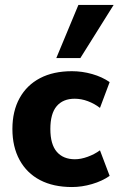

<svg xmlns="http://www.w3.org/2000/svg" viewBox="-20 -743 478 774"><path d="M270 11Q195 11 141.5 -17Q88 -45 59 -98Q30 -151 30 -223Q30 -295 59 -347.5Q88 -400 141.5 -428Q195 -456 270 -456Q311 -456 351.5 -444.5Q392 -433 422 -412L383 -308Q361 -325 334.5 -335Q308 -345 281 -345Q234 -345 208.5 -315Q183 -285 183 -223Q183 -161 209 -131Q235 -101 282 -101Q306 -101 333.5 -111Q361 -121 383 -137L422 -34Q392 -13 351 -1Q310 11 270 11ZM207 -509 296 -723H438L304 -509Z"/></svg>

Font: Nunito Sans 12pt ExtraLight
Style: Weight 830 Width 84 Optical size 12.0 YTLC 445
Weight: 830
Width: 4
Designer: Vernon Adams
Foundry: Vernon Adams
Version: Version 3.101;gftools[0.9.27]